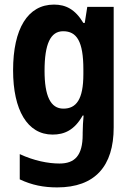

<svg xmlns="http://www.w3.org/2000/svg" viewBox="-20 -669 580 836"><path d="M215 -649C101 -649 37 -544 37 -363C37 -190 99 -83 209 -83C260 -83 304 -102 340 -166H344C342 -144 340 -116 340 -91V-83C340 9 305 43 239 43C190 43 128 31 66 2V112C119 137 170 147 229 147C394 147 475 54 475 -114V-639H360L349 -569H343C307 -629 266 -649 215 -649ZM255 -533C314 -533 343 -489 343 -367V-346C343 -236 312 -196 256 -196C200 -196 174 -251 174 -361C174 -478 200 -533 255 -533Z"/></svg>

Font: Noto Sans Kannada UI Condensed
Style: Bold
Weight: 700
Width: 3
Designer: Jelle Bosma - Monotype Design Team
Foundry: Monotype Imaging Inc.
Version: Version 2.005